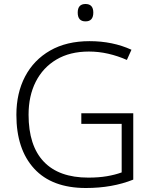

<svg xmlns="http://www.w3.org/2000/svg" viewBox="-20 -931 764 961"><path d="M387 -364H647V-32Q542 10 410 10Q240 10 151 -87Q62 -184 62 -356Q62 -465 105.5 -548Q149 -631 231 -678Q313 -725 428 -725Q544 -725 638 -682L615 -631Q570 -651 522 -662Q474 -673 425 -673Q330 -673 262.5 -633Q195 -593 159 -522Q123 -451 123 -357Q123 -202 199 -122Q275 -42 422 -42Q474 -42 515 -49Q556 -56 589 -68V-311H387ZM408 -911Q447 -911 447 -868Q447 -824 408 -824Q369 -824 369 -868Q369 -911 408 -911Z"/></svg>

Font: Noto Sans Lao UI Light
Style: Regular
Weight: 300
Designer: Monotype Design Team
Foundry: Monotype Imaging Inc.
Version: Version 2.000; ttfautohint (v1.8.4.7-5d5b)